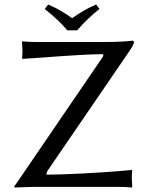

<svg xmlns="http://www.w3.org/2000/svg" viewBox="-20 -832 662 855"><path d="M279.8 -696.8Q242.7 -741.7 179.2 -792L194.8 -812Q255.4 -785.2 300.8 -751Q357.9 -791 408.2 -812L422.9 -792Q373 -753.4 323.2 -696.8ZM187 -54.2Q245.1 -54.2 340.1 -59.1Q435.1 -64 501 -69.3L566.9 -75.2L568.8 -71.8Q566.9 -55.7 566.9 -39.1Q566.9 -26.9 568.8 0L566.9 2.9Q541.5 0 496.1 0H132.8L45.9 2.9L43 -1Q49.8 -9.8 60.5 -25.9Q66.4 -34.7 68.8 -38.1L438 -579.1Q443.8 -589.8 435.1 -590.8Q366.7 -590.8 160.2 -575.2Q116.2 -571.8 80.1 -569.8L78.1 -573.2Q80.1 -589.4 80.1 -606Q80.1 -618.2 78.1 -645L80.1 -647.9Q104.5 -645 141.1 -645H444.8Q523.9 -645 570.8 -650.9Q576.2 -648.9 577.1 -645Q576.2 -631.3 546.9 -590.8L191.9 -71.8Q187 -64 187 -54.2Z"/></svg>

Font: Linux Biolinum O
Style: Regular
Weight: 400
Designer: Philipp H. Poll
Foundry: Philipp H. Poll
Version: Version 1.0.4